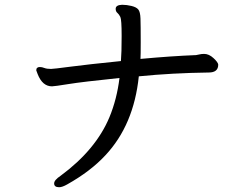

<svg xmlns="http://www.w3.org/2000/svg" viewBox="-20 -741 1040 805"><path d="M228 44Q207 44 207 28Q207 14 234 -4Q382 -113 439 -250Q470 -325 481 -414Q326 -398 267 -388.5Q208 -379 198 -379Q158 -379 138 -430L132 -446Q132 -460 147 -460Q156 -460 166 -456Q176 -452 194 -452Q204 -452 276 -461.5Q348 -471 487 -485Q490 -519 490 -590Q490 -659 484.5 -670Q479 -681 472 -687Q465 -693 465 -704Q465 -720 492 -721Q511 -721 531.5 -716Q552 -711 560 -701Q568 -691 569 -663.5Q570 -636 570 -564Q570 -509 569 -494Q699 -506 802 -510Q809 -511 817 -513Q825 -515 836 -515Q856 -515 875 -497.5Q894 -480 895 -470Q895 -437 855 -437Q702 -435 562 -421Q541 -217 422 -90Q360 -23 262 32Q241 44 228 44Z"/></svg>

Font: ToneOZ-Pinyin-WenKai-Medium
Style: Medium
Weight: 700
Designer: Fontworks Inc.
Foundry: ToneOZ
Version: Version 0.240331